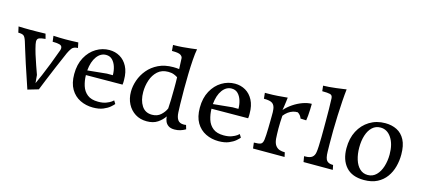

<svg xmlns="http://www.w3.org/2000/svg" viewBox="-55 -1093 3392 1546"><g transform="rotate(15 1640.5 -319.5)"><path d="M202 12Q160 -111 136 -185.5Q112 -260 100 -299.5Q88 -339 82 -358Q71 -393 58 -402.5Q45 -412 13 -412L2 -461Q29 -460 52.5 -459.5Q76 -459 98 -459Q129 -459 159.5 -459.5Q190 -460 227 -461L238 -420Q202 -417 185.5 -410Q169 -403 169 -380Q169 -372 172 -357Q179 -323 192 -280Q205 -237 220 -195.5Q235 -154 246 -122L252 -55Q266 -84 286 -131.5Q306 -179 329.5 -238.5Q353 -298 376 -363Q379 -372 379 -380Q379 -402 356 -407.5Q333 -413 299 -413L293 -461Q344 -458 391 -458Q440 -458 500 -461L509 -417Q473 -416 458.5 -396.5Q444 -377 433 -353Q403 -285 375 -218.5Q347 -152 325 -98.5Q303 -45 291 -14Z M748 15Q690 15 641 -9Q592 -33 563 -82Q534 -131 534 -207Q534 -288 566 -346.5Q598 -405 649.5 -436Q701 -467 759 -467Q808 -467 847.5 -444Q887 -421 910.5 -376Q934 -331 934 -265Q934 -255 934 -245.5Q934 -236 932 -225L627 -223Q628 -176 641 -134.5Q654 -93 686.5 -67Q719 -41 777 -41Q816 -41 842.5 -51Q869 -61 883.5 -71.5Q898 -82 900 -85L916 -59Q908 -49 888 -31.5Q868 -14 833.5 0.5Q799 15 748 15ZM743 -422Q698 -422 666.5 -379.5Q635 -337 628 -262L788 -278H837Q837 -315 826.5 -348Q816 -381 795.5 -401.5Q775 -422 743 -422Z M1195 10Q1140 10 1099 -16Q1058 -42 1035 -86.5Q1012 -131 1012 -188Q1012 -235 1029 -284Q1046 -333 1080.5 -374.5Q1115 -416 1167.5 -441.5Q1220 -467 1291 -467Q1316 -467 1340 -464Q1338 -518 1336 -554Q1335 -568 1318.5 -579Q1302 -590 1252 -590H1246L1242 -639H1251Q1282 -639 1319.5 -642Q1357 -645 1390 -649Q1423 -653 1438 -655Q1431 -620 1427 -563.5Q1423 -507 1421.5 -443Q1420 -379 1420 -321Q1420 -245 1421.5 -191.5Q1423 -138 1424 -125Q1426 -85 1441 -63.5Q1456 -42 1490 -42Q1495 -42 1500 -42.5Q1505 -43 1510 -44L1520 -10Q1500 2 1477 9Q1454 16 1429 16Q1396 16 1377.5 3Q1359 -10 1351 -30Q1343 -50 1342 -70Q1321 -38 1285.5 -14Q1250 10 1195 10ZM1108 -211Q1108 -142 1137 -97Q1166 -52 1223 -52Q1267 -52 1295.5 -78Q1324 -104 1337 -135Q1339 -165 1340.5 -208Q1342 -251 1342 -305Q1342 -327 1342 -350Q1342 -373 1341 -396Q1330 -404 1310 -412Q1290 -420 1262 -420Q1208 -420 1174 -389Q1140 -358 1124 -310Q1108 -262 1108 -211Z M1795 15Q1737 15 1688 -9Q1639 -33 1610 -82Q1581 -131 1581 -207Q1581 -288 1613 -346.5Q1645 -405 1696.5 -436Q1748 -467 1806 -467Q1855 -467 1894.5 -444Q1934 -421 1957.5 -376Q1981 -331 1981 -265Q1981 -255 1981 -245.5Q1981 -236 1979 -225L1674 -223Q1675 -176 1688 -134.5Q1701 -93 1733.5 -67Q1766 -41 1824 -41Q1863 -41 1889.5 -51Q1916 -61 1930.5 -71.5Q1945 -82 1947 -85L1963 -59Q1955 -49 1935 -31.5Q1915 -14 1880.5 0.5Q1846 15 1795 15ZM1790 -422Q1745 -422 1713.5 -379.5Q1682 -337 1675 -262L1835 -278H1884Q1884 -315 1873.5 -348Q1863 -381 1842.5 -401.5Q1822 -422 1790 -422Z M2080 0 2074 -48Q2115 -48 2131 -55.5Q2147 -63 2151 -93Q2153 -108 2154.5 -134Q2156 -160 2156.5 -190Q2157 -220 2157.5 -247Q2158 -274 2158 -291Q2158 -310 2158 -324Q2158 -338 2156 -349Q2152 -381 2132.5 -395.5Q2113 -410 2061 -410L2056 -458H2079Q2123 -458 2162.5 -461Q2202 -464 2244 -468Q2243 -456 2240 -434Q2237 -412 2234 -390.5Q2231 -369 2229 -361Q2255 -391 2292 -416Q2329 -441 2369 -455.5Q2409 -470 2444 -470V-461Q2444 -445 2443 -420Q2442 -395 2440 -370.5Q2438 -346 2435 -330L2387 -332Q2384 -343 2375.5 -354.5Q2367 -366 2353 -375Q2342 -375 2332.5 -374Q2323 -373 2314 -370Q2272 -357 2240 -316Q2238 -289 2237 -262Q2236 -235 2236 -208Q2236 -186 2237 -161.5Q2238 -137 2239 -123Q2243 -86 2257.5 -67.5Q2272 -49 2291.5 -43Q2311 -37 2330 -37H2335L2343 0Z M2501 0 2493 -47H2503Q2541 -47 2559.5 -61.5Q2578 -76 2582 -105Q2585 -122 2586.5 -156Q2588 -190 2588.5 -231.5Q2589 -273 2589 -310.5Q2589 -348 2589 -372Q2589 -419 2588.5 -465.5Q2588 -512 2586 -554Q2585 -580 2564.5 -585Q2544 -590 2499 -590L2494 -635Q2515 -635 2543.5 -637.5Q2572 -640 2601.5 -643.5Q2631 -647 2653.5 -650.5Q2676 -654 2685 -655Q2680 -613 2676 -555Q2672 -497 2669.5 -432.5Q2667 -368 2666 -306.5Q2665 -245 2666 -196L2667 -132Q2668 -75 2684 -57Q2700 -39 2733 -39H2737L2745 0Z M3007 14Q2907 14 2856.5 -43.5Q2806 -101 2806 -198Q2806 -280 2838 -341.5Q2870 -403 2927 -438Q2984 -473 3057 -473Q3112 -473 3154.5 -451.5Q3197 -430 3221.5 -383.5Q3246 -337 3246 -261Q3246 -210 3233 -161Q3220 -112 3191.5 -72.5Q3163 -33 3117.5 -9.5Q3072 14 3007 14ZM3026 -33Q3068 -33 3097 -62Q3126 -91 3140.5 -138Q3155 -185 3155 -238Q3155 -324 3120 -376.5Q3085 -429 3029 -429Q2989 -429 2961 -403Q2933 -377 2918.5 -332Q2904 -287 2904 -230Q2904 -175 2918 -130Q2932 -85 2959.5 -59Q2987 -33 3026 -33Z"/></g></svg>

Font: Maname
Style: Regular
Weight: 400
Designer: Pathum Egodawatta
Foundry: mooniak
Version: Version 1.000; ttfautohint (v1.8.4.7-5d5b)